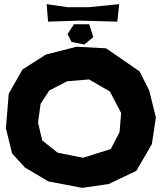

<svg xmlns="http://www.w3.org/2000/svg" viewBox="-20 -906 786 934"><path d="M308.6 -740.2 328.1 -702.1 390.6 -689.5 433.6 -725.6 414.1 -788.1H339.8ZM207 -885.7 213.9 -800.8 367.2 -805.7 550.8 -800.8 559.6 -885.7 413.1 -871.1H307.6ZM203.1 -640.6 88.9 -567.4 22.5 -450.2 8.8 -281.2 39.1 -159.2 101.6 -90.8 215.8 -23.4 379.9 7.8 508.8 -10.7 643.6 -75.2 718.8 -205.1 738.3 -335 706.1 -464.8 659.2 -558.6 496.1 -670.9 352.5 -678.7ZM413.1 -519.5 514.6 -460.9 569.3 -356.4 561.5 -262.7 518.6 -180.7 383.8 -138.7 260.7 -163.1 185.5 -222.7 165 -309.6 177.7 -401.4 219.7 -465.8 306.6 -510.7Z"/></svg>

Font: MaokenAssortedSans-Lite
Style: Lite
Weight: 400
Version: Version 1.400